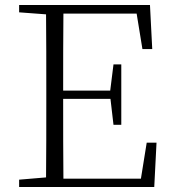

<svg xmlns="http://www.w3.org/2000/svg" viewBox="-20 -743 686 763"><path d="M546 -548H585L576 -723H56V-694L163 -686C164 -588 164 -489 164 -390V-333C164 -234 164 -135 163 -38L56 -29V0H593L602 -176H563L540 -33H232C231 -131 231 -231 231 -350H419L431 -247H462V-487H431L418 -383H231C231 -493 231 -592 232 -689H523Z"/></svg>

Font: Noto Serif CJK SC ExtraLight
Style: Regular
Weight: 200
Designer: Ryoko NISHIZUKA 西塚涼子 (kana & ideographs); Frank Grießhammer (Latin, Greek & Cyrillic); Wenlong ZHANG 张文龙 (bopomofo); San
Foundry: Adobe
Version: Version 2.001;hotconv 1.1.0;makeotfexe 2.6.0